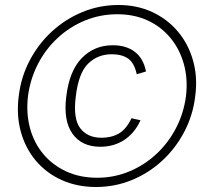

<svg xmlns="http://www.w3.org/2000/svg" viewBox="-20 -734 810 768"><path d="M55 -350Q64 -426 99 -492.5Q134 -559 188 -608.5Q242 -658 310 -686Q378 -714 454 -714Q528 -714 588.5 -686Q649 -658 691 -608.5Q733 -559 752 -492.5Q771 -426 761 -350Q752 -273 717 -206.5Q682 -140 628 -90.5Q574 -41 506.5 -13.5Q439 14 364 14Q289 14 227.5 -13.5Q166 -41 124 -90.5Q82 -140 63.5 -206.5Q45 -273 55 -350ZM724 -350Q732 -418 715.5 -477.5Q699 -537 662 -582Q625 -627 571 -652Q517 -677 449 -677Q381 -677 320 -652Q259 -627 210.5 -582Q162 -537 131.5 -477.5Q101 -418 92 -350Q84 -281 100 -221.5Q116 -162 153.5 -117.5Q191 -73 245.5 -48Q300 -23 369 -23Q436 -23 496.5 -48Q557 -73 605 -117.5Q653 -162 684 -221.5Q715 -281 724 -350ZM506 -261 542 -253Q519 -202 477.5 -174.5Q436 -147 381 -147Q307 -147 270 -199Q233 -251 245 -347Q257 -450 307 -501.5Q357 -553 431 -553Q485 -553 519.5 -526.5Q554 -500 564 -448L527 -437Q517 -483 492 -500Q467 -517 427 -517Q371 -517 332.5 -479.5Q294 -442 283 -347Q272 -259 301 -221Q330 -183 386 -183Q426 -183 455.5 -200Q485 -217 506 -261Z"/></svg>

Font: Haskoy ExtraLight
Style: Italic
Weight: 200
Designer: Ertekin Erdin
Foundry: Ertekin Erdin
Version: Version 2.000; ttfautohint (v1.8.4.7-5d5b)